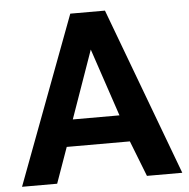

<svg xmlns="http://www.w3.org/2000/svg" viewBox="-52 -773 813 824"><g transform="rotate(-5 354.5 -361.0)"><path d="M700.2 0H547.9L487.8 -153.8H215.8L161.1 0H9.8L280.8 -722.2H430.2ZM453.1 -269 355 -561 252 -269Z"/></g></svg>

Font: Perun
Style: Bold
Weight: 700
Foundry: Copyright (c) Stefan Peev, Context Ltd, 2016
Version: Version 1.0000